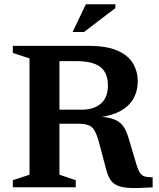

<svg xmlns="http://www.w3.org/2000/svg" viewBox="-20 -904 768 927"><path d="M376 -374.5Q433 -374.5 467 -403.8Q501 -433 501 -491.5Q501 -529.5 486.2 -555.8Q471.5 -582 437.8 -595.5Q404 -609 347 -609H166L178.5 -682.5H409Q494.5 -682.5 546.2 -660Q598 -637.5 621.5 -598.8Q645 -560 645 -511Q645 -465 624.5 -428.5Q604 -392 562.8 -368.8Q521.5 -345.5 459.5 -338V-341Q507.5 -338 534.8 -326.2Q562 -314.5 577.2 -291.5Q592.5 -268.5 602.5 -231.5L636.5 -117.5Q645.5 -85.5 655.2 -70.5Q665 -55.5 679.5 -51.8Q694 -48 717 -48V0.5Q651.5 5 610.8 3.5Q570 2 546.8 -8.2Q523.5 -18.5 511 -39.2Q498.5 -60 490.5 -93.5L459 -213Q449 -250 438.2 -270.2Q427.5 -290.5 409.8 -298.5Q392 -306.5 360 -306.5H176.5L163.5 -374.5ZM267 -682.5V-60.5L345.5 -34V0H42V-34L122.5 -60.5V-622L42 -648.5V-682.5ZM330.5 -749.5 394.5 -883.5H537V-865L385.5 -749.5Z"/></svg>

Font: Newsreader SemiBold
Style: Regular
Weight: 600
Designer: Hugues Gentile
Foundry: Production Type
Version: Version 1.003